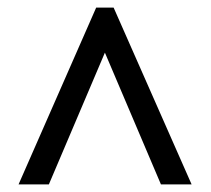

<svg xmlns="http://www.w3.org/2000/svg" viewBox="-20 -734 556 507"><path d="M29 -247 234 -714H280L486 -247H405L257 -595L109 -247Z"/></svg>

Font: Noto Serif Thai SemiCondensed Black
Style: Regular
Weight: 900
Width: 4
Designer: Monotype Design Team
Foundry: Monotype Imaging Inc.
Version: Version 2.002; ttfautohint (v1.8.4.7-5d5b)